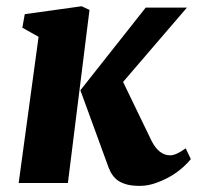

<svg xmlns="http://www.w3.org/2000/svg" viewBox="-20 -588 635 617"><path d="M104 -469.7 51.8 -499 59.6 -542.5 242.2 -567.9 267.6 -556.2 198.2 0H40ZM467.8 -133.8Q491.2 -88.9 526.9 -88.9Q545.9 -88.9 576.7 -111.3L593.3 -76.7Q550.3 -24.9 483.9 -1Q456.5 9.3 430.2 9.3Q403.8 9.3 387.9 4.9Q372.1 0.5 360.4 -6.8Q339.8 -21 329.1 -49.3L238.3 -297.9L448.2 -563.5H580.6L375.5 -324.7Z"/></svg>

Font: Merriweather
Style: Heavy Italic
Weight: 900
Italic angle: -7°
Designer: Eben Sorkin
Foundry: Eben Sorkin
Version: Version 1.001